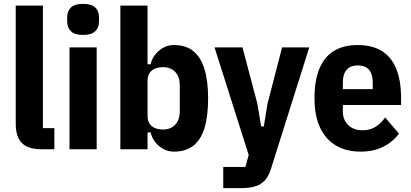

<svg xmlns="http://www.w3.org/2000/svg" viewBox="-20 -769 2117 989"><path d="M260 0H197Q124 0 92.5 -32.5Q61 -65 61 -132V-740H201V-109H260Z M408 -589Q365 -589 345.5 -608Q326 -627 326 -658V-680Q326 -712 345.5 -730.5Q365 -749 408 -749Q451 -749 470.5 -730.5Q490 -712 490 -680V-658Q490 -627 470.5 -608Q451 -589 408 -589ZM338 0V-525H478V0Z M600 0V-740H740V-438H756Q765 -479 799 -508Q833 -537 876 -537Q937 -537 975.5 -506Q1014 -475 1033 -414Q1052 -353 1052 -262Q1052 -171 1033.5 -110Q1015 -49 976 -18.5Q937 12 876 12Q833 12 799 -17Q765 -46 756 -87H740V0ZM820 -102Q859 -102 882.5 -126.5Q906 -151 906 -196V-329Q906 -374 882.5 -398.5Q859 -423 820 -423Q795 -423 777 -415Q759 -407 749.5 -391.5Q740 -376 740 -353V-172Q740 -149 749.5 -133.5Q759 -118 777 -110Q795 -102 820 -102Z M1358 -235 1433 -525H1573L1376 100Q1364 139 1344 160.5Q1324 182 1294.5 191Q1265 200 1224 200H1130V91H1244L1261 29L1085 -525H1229L1306 -234L1325 -118H1339Z M1837 12Q1765 12 1712 -18.5Q1659 -49 1629.5 -110Q1600 -171 1600 -262Q1600 -355 1625.5 -416Q1651 -477 1700.5 -507Q1750 -537 1823 -537Q1896 -537 1945.5 -507Q1995 -477 2020.5 -416Q2046 -355 2046 -262V-228H1746V-195Q1746 -152 1773.5 -125Q1801 -98 1847 -98Q1886 -98 1914 -115.5Q1942 -133 1964 -164L2035 -81Q2004 -38 1954 -13Q1904 12 1837 12ZM1823 -432Q1798 -432 1780.5 -422Q1763 -412 1754.5 -392Q1746 -372 1746 -342V-310H1900V-342Q1900 -372 1891.5 -392Q1883 -412 1866 -422Q1849 -432 1823 -432Z"/></svg>

Font: IBM Plex Sans Condensed
Style: Bold
Weight: 700
Width: 3
Designer: Mike Abbink, Paul van der Laan, Pieter van Rosmalen
Foundry: Bold Monday
Version: Version 3.201